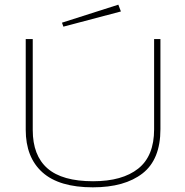

<svg xmlns="http://www.w3.org/2000/svg" viewBox="-20 -790 790 821"><path d="M377 11Q233 11 161.5 -53Q90 -117 90 -235V-623H120V-234Q120 -125 183 -70Q246 -15 378 -15Q503 -15 571 -69Q639 -123 639 -237V-623H666V-238Q666 -108 589.5 -48.5Q513 11 377 11ZM251 -676 245 -693 486 -770 497 -741Z"/></svg>

Font: Inconsolata ExtraExpanded ExtraLight
Style: Regular
Weight: 200
Width: 8
Monospace: yes
Designer: Raph Levien, Cyreal, Brenton Simpson
Foundry: Raph Levien, Cyreal, Google
Version: Version 3.100; ttfautohint (v1.8.4.7-5d5b)